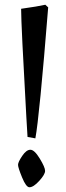

<svg xmlns="http://www.w3.org/2000/svg" viewBox="-20 -779 280 809"><path d="M69 -742Q140 -752 171 -759L183 -748Q146 -286 129 -196L96 -202L91 -286Q69 -676 69 -742ZM104 10Q90 10 73 -31.5Q56 -73 56 -84.5Q56 -96 73.5 -122Q91 -148 108 -148Q125 -148 147.5 -111Q170 -74 170 -59Q170 -44 145.5 -17Q121 10 104 10Z"/></svg>

Font: Prociono
Style: Regular
Weight: 400
Designer: Barry Schwartz
Foundry: The Crud Factory
Version: Version 2.301